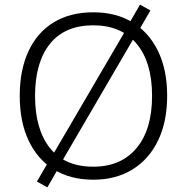

<svg xmlns="http://www.w3.org/2000/svg" viewBox="-20 -766 805 827"><path d="M65 0ZM382 8Q283 8 212 -36Q141 -80 103 -161Q65 -242 65 -353Q65 -464 102.5 -545Q140 -626 211 -669.5Q282 -713 382 -713Q480 -713 551 -669.5Q622 -626 661 -545.5Q700 -465 700 -354Q700 -242 661 -161Q622 -80 550.5 -36Q479 8 382 8ZM382 -48Q501 -48 568 -128Q635 -208 635 -353Q635 -498 568.5 -577.5Q502 -657 382 -657Q259 -657 195 -577Q131 -497 131 -353Q131 -209 195 -128.5Q259 -48 382 -48ZM184 41 139 16 189 -70 208 -100 519 -632 534 -661 583 -746 628 -721 578 -635 559 -606 248 -73 233 -44Z"/></svg>

Font: Winston Light
Style: Regular
Weight: 300
Designer: Original fonts by Vernon Adams / Changes by Cristiano Sobral
Foundry: Original fonts by Vernon Adams / Changes by Cristiano Sobral
Version: Version 2.503;July 17, 2020;FontCreator 13.0.0.2655 64-bit